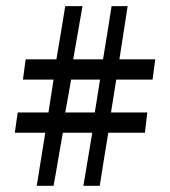

<svg xmlns="http://www.w3.org/2000/svg" viewBox="-20 -619 554 625"><path d="M288.6 -252.9 305.7 -359.9H211.4Q208.5 -341.3 202.1 -306.6Q195.8 -271.5 192.4 -252.9ZM358.4 -359.9 341.3 -252.9H459.5L451.7 -187H332.5Q328.1 -160.6 319.8 -109.4Q309.6 -45.9 304.7 -14.2H251.5L280.3 -187H184.6Q179.7 -159.2 170.4 -106Q160.2 -44.9 154.3 -14.2H99.6L127.4 -187H28.3L37.6 -252.9H137.7Q152.8 -347.7 154.3 -359.9H54.7L63.5 -425.8H163.6Q168.5 -454.6 178.2 -512.7Q188 -570.3 192.4 -599.1H248.5L218.3 -425.8H315.4Q320.3 -454.6 329.6 -512.7Q338.9 -570.3 343.3 -599.1H395.5L368.7 -425.8H485.4L476.6 -359.9Z"/></svg>

Font: Linux Libertine O
Style: Bold
Weight: 700
Designer: Philipp H. Poll
Foundry: Philipp H. Poll
Version: Version 5.0.0